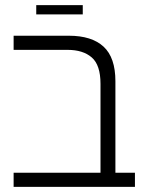

<svg xmlns="http://www.w3.org/2000/svg" viewBox="-20 -727 573 747"><path d="M371 0V-401Q371 -474 337 -503.5Q303 -533 243 -533H33V-588H248Q337 -588 383 -545.5Q429 -503 429 -411V0ZM33 0V-55H505V0ZM121 -671V-707H302V-671Z"/></svg>

Font: Noto Sans Hebrew Light
Style: Regular
Weight: 300
Designer: Monotype Design Team
Foundry: Monotype Imaging Inc.
Version: Version 2.003